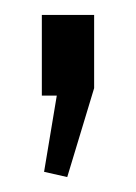

<svg xmlns="http://www.w3.org/2000/svg" viewBox="-20 -128 182 257"><path d="M106 -108V-10L70 109L39 102L56 0H36V-108Z"/></svg>

Font: Pathway Extreme SemiCondensed Light
Style: Regular
Weight: 300
Width: 4
Version: Version 1.001;gftools[0.9.26]